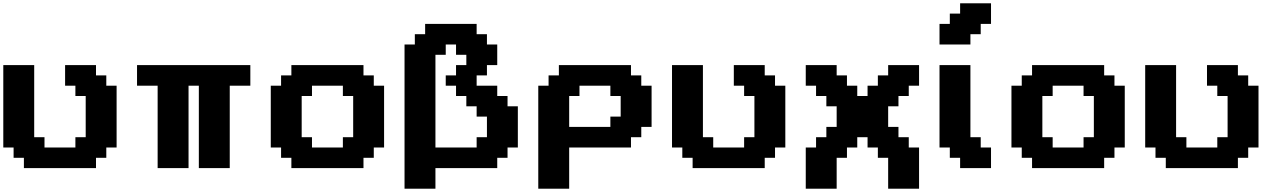

<svg xmlns="http://www.w3.org/2000/svg" viewBox="-20 -1020 7780 1165"><path d="M125 0H562.5V-62.5H625V-125H687.5V-500H625V-562.5H562.5V-625H375V-500H437.5V-437.5H500V-187.5H437.5V-125H250V-187.5H187.5V-625H0V-125H62.5V-62.5H125Z M1186.5 0H1374V-500H1499V-625H811.5V-500H936.5V0H1124V-500H1186.5Z M1748 0H2185.5V-62.5H2248V-125H2310.5V-500H2248V-562.5H2185.5V-625H1748V-562.5H1685.5V-500H1623V-125H1685.5V-62.5H1748ZM2060.5 -125H1873V-187.5H1810.5V-437.5H1873V-500H2060.5V-437.5H2123V-187.5H2060.5Z M2684.6 -562.5V-500H2747.1V-437.5H2809.6V-375H2872.1V-312.5H2934.6V-187.5H2872.1V-125H2622.1V-687.5H2684.6V-750H2747.1V-687.5H2809.6V-625H2747.1V-562.5ZM2434.6 125H2622.1V0H2997.1V-62.5H3059.6V-125H3122.1V-375H3059.6V-437.5H2997.1V-500H2872.1V-562.5H2934.6V-625H2997.1V-750H2934.6V-812.5H2872.1V-875H2559.6V-812.5H2497.1V-750H2434.6Z M3246.1 125H3433.6V-125H3808.6V-187.5H3871.1V-250H3933.6V-500H3871.1V-562.5H3808.6V-625H3371.1V-562.5H3308.6V-500H3246.1ZM3683.6 -250H3433.6V-437.5H3496.1V-500H3683.6V-437.5H3746.1V-312.5H3683.6Z M4182.6 0H4620.1V-62.5H4682.6V-125H4745.1V-500H4682.6V-562.5H4620.1V-625H4432.6V-500H4495.1V-437.5H4557.6V-187.5H4495.1V-125H4307.6V-187.5H4245.1V-625H4057.6V-125H4120.1V-62.5H4182.6Z M5369.1 125H5556.6V-125H5494.1V-187.5H5431.6V-250H5369.1V-375H5431.6V-437.5H5494.1V-500H5556.6V-625H5369.1V-562.5H5306.6V-500H5244.1V-437.5H5181.6V-500H5119.1V-562.5H5056.6V-625H4869.1V-500H4931.6V-437.5H4994.1V-375H5056.6V-250H4994.1V-187.5H4931.6V-125H4869.1V125H5056.6V-62.5H5119.1V-125H5181.6V-187.5H5244.1V-125H5306.6V-62.5H5369.1Z M5805.7 0H5993.2V-125H5930.7V-187.5H5868.2V-625H5680.7V-125H5743.2V-62.5H5805.7ZM5680.7 -750H5868.2V-812.5H5930.7V-875H5993.2V-1000H5805.7V-937.5H5743.2V-875H5680.7Z M6242.2 0H6679.7V-62.5H6742.2V-125H6804.7V-500H6742.2V-562.5H6679.7V-625H6242.2V-562.5H6179.7V-500H6117.2V-125H6179.7V-62.5H6242.2ZM6554.7 -125H6367.2V-187.5H6304.7V-437.5H6367.2V-500H6554.7V-437.5H6617.2V-187.5H6554.7Z M7053.7 0H7491.2V-62.5H7553.7V-125H7616.2V-500H7553.7V-562.5H7491.2V-625H7303.7V-500H7366.2V-437.5H7428.7V-187.5H7366.2V-125H7178.7V-187.5H7116.2V-625H6928.7V-125H6991.2V-62.5H7053.7Z"/></svg>

Font: Faithful 32x
Style: Semibold
Weight: 400
Foundry: Faithful Resource Pack
Version: Version 1.0; January 27, 2023